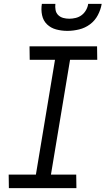

<svg xmlns="http://www.w3.org/2000/svg" viewBox="-20 -975 547 995"><path d="M376 0H26L25 -70H166L265 -665H134L133 -735H483L484 -665H343L244 -70H375ZM329 -815Q299 -815 271 -822.5Q243 -830 223.5 -849Q204 -868 198 -896.5Q192 -925 197 -955H267Q265 -939 268 -923Q271 -907 282 -896.5Q293 -886 308 -882Q323 -878 339 -878Q355 -878 372 -882Q389 -886 403 -896.5Q417 -907 426 -923Q435 -939 437 -955H507Q502 -925 487 -896.5Q472 -868 446.5 -849Q421 -830 390 -822.5Q359 -815 329 -815Z"/></svg>

Font: Iosevka Term Curly Oblique
Style: Regular
Weight: 400
Italic angle: -9°
Designer: Belleve Invis
Foundry: Belleve Invis
Version: Version 32.3.0